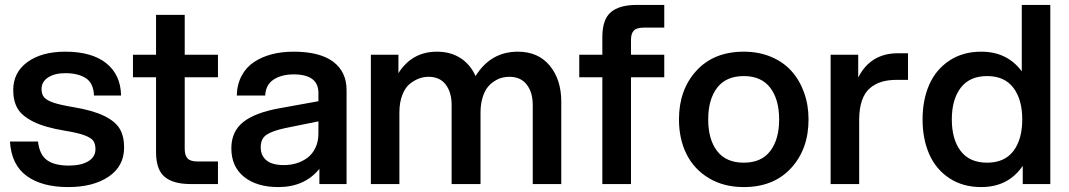

<svg xmlns="http://www.w3.org/2000/svg" viewBox="-20 -740 4299 772"><path d="M253.9 12.2Q148.9 12.2 87.4 -32.5Q25.9 -77.1 20 -170.9H132.8Q138.7 -118.2 168.9 -96.2Q199.2 -74.2 256.8 -74.2Q306.2 -74.2 335 -91.6Q363.8 -108.9 363.8 -140.1Q363.8 -161.1 355.5 -173.3Q347.2 -185.5 320.1 -195.8Q293 -206.1 238.8 -214.8Q159.7 -228 113.8 -251Q67.9 -273.9 50.5 -304Q33.2 -334 33.2 -377.9Q33.2 -449.2 90.6 -490.7Q147.9 -532.2 242.2 -532.2Q349.6 -532.2 407.5 -485.6Q465.3 -439 466.8 -356H357.9Q356 -405.8 325 -425.8Q293.9 -445.8 242.2 -445.8Q200.2 -445.8 173.6 -428.7Q147 -411.6 147 -381.8Q147 -360.8 157.5 -348.6Q168 -336.4 195.3 -327.1Q222.7 -317.9 275.9 -309.1Q354 -295.9 398.9 -273.9Q443.8 -252 461.4 -222.2Q479 -192.4 479 -147Q479 -71.8 417 -29.8Q355 12.2 253.9 12.2Z M607.4 -680.2H722.7V-520H856.4V-429.2H722.7V-142.1Q722.7 -115.2 734.1 -103Q745.6 -90.8 773.4 -90.8H856.4V0H745.6Q676.3 0 641.8 -29.1Q607.4 -58.1 607.4 -128.9V-429.2H514.6V-520H607.4Z M1264.2 0V-61Q1204.6 12.2 1099.1 12.2Q1012.7 12.2 961.4 -28.8Q910.2 -69.8 910.2 -144Q910.2 -211.4 958.3 -249.5Q1006.3 -287.6 1106.4 -305.2L1260.3 -333V-366.2Q1260.3 -440.9 1161.1 -440.9Q1112.3 -440.9 1080.3 -420.2Q1048.3 -399.4 1046.4 -356H932.1Q933.1 -400.9 951.7 -435.5Q970.2 -470.2 1002 -491Q1033.7 -511.7 1073.5 -522Q1113.3 -532.2 1160.2 -532.2Q1266.1 -532.2 1319.8 -491.7Q1373.5 -451.2 1373.5 -377.9V0ZM1028.3 -147.9Q1028.3 -114.3 1051.5 -95.2Q1074.7 -76.2 1121.1 -76.2Q1147.9 -76.2 1172.1 -83.5Q1196.3 -90.8 1216.3 -105.7Q1236.3 -120.6 1248.3 -145.8Q1260.3 -170.9 1260.3 -203.1V-252L1127.4 -225.1Q1075.2 -213.9 1051.8 -198.2Q1028.3 -182.6 1028.3 -147.9Z M2122.1 -317.9Q2122.1 -368.7 2097.9 -399.9Q2073.7 -431.2 2027.8 -431.2Q2013.7 -431.2 1999.3 -427.7Q1984.9 -424.3 1968.8 -414.3Q1952.6 -404.3 1940.4 -388.9Q1928.2 -373.5 1920.2 -347.2Q1912.1 -320.8 1912.1 -287.1V0H1795.9V-317.9Q1795.9 -368.7 1772.2 -399.9Q1748.5 -431.2 1703.1 -431.2Q1684.6 -431.2 1666.3 -424.8Q1647.9 -418.5 1628.9 -403.8Q1609.9 -389.2 1597.9 -358.9Q1585.9 -328.6 1585.9 -287.1V0H1471.2V-520H1582V-445.8Q1636.7 -532.2 1736.8 -532.2Q1792 -532.2 1831.8 -506.3Q1871.6 -480.5 1892.1 -434.1Q1953.1 -532.2 2062 -532.2Q2144 -532.2 2190.4 -476.1Q2236.8 -419.9 2236.8 -331.1V0H2122.1Z M2401.9 -590.8Q2401.9 -662.1 2436.3 -691.2Q2470.7 -720.2 2540 -720.2H2650.9V-628.9H2567.9Q2540 -628.9 2528.6 -617.2Q2517.1 -605.5 2517.1 -579.1V-520H2650.9V-429.2H2517.1V0H2401.9V-429.2H2309.1V-520H2401.9Z M2970.7 12.2Q2890.1 12.2 2830.3 -23.7Q2770.5 -59.6 2740.2 -120.6Q2710 -181.6 2710 -259.8Q2710 -378.9 2780 -455.6Q2850.1 -532.2 2970.7 -532.2Q3030.8 -532.2 3080.3 -511.5Q3129.9 -490.7 3162.6 -454.1Q3195.3 -417.5 3213.1 -367.7Q3231 -317.9 3231 -259.8Q3231 -140.6 3160.9 -64.2Q3090.8 12.2 2970.7 12.2ZM2970.7 -85.9Q3041.5 -85.9 3077.1 -132.8Q3112.8 -179.7 3112.8 -259.8Q3112.8 -340.3 3076.9 -387.2Q3041 -434.1 2970.7 -434.1Q2899.4 -434.1 2863.5 -387.2Q2827.6 -340.3 2827.6 -259.8Q2827.6 -179.2 2863.5 -132.6Q2899.4 -85.9 2970.7 -85.9Z M3319.8 0V-520H3430.7V-428.2Q3480 -525.9 3590.8 -525.9H3630.9V-418.9H3585.4Q3550.8 -418.9 3524.4 -410.9Q3498 -402.8 3477.3 -385Q3456.5 -367.2 3445.6 -335.2Q3434.6 -303.2 3434.6 -257.8V0Z M4203.1 0H4092.3V-73.2Q4034.2 12.2 3925.3 12.2Q3851.1 12.2 3796.9 -23.7Q3742.7 -59.6 3716.1 -120.6Q3689.5 -181.6 3689.5 -259.8Q3689.5 -337.9 3716.1 -398.9Q3742.7 -460 3796.9 -496.1Q3851.1 -532.2 3925.3 -532.2Q4029.8 -532.2 4088.4 -453.1V-720.2H4203.1ZM3807.1 -259.8Q3807.1 -179.7 3842.8 -132.8Q3878.4 -85.9 3949.2 -85.9Q4019 -85.9 4054.7 -132.8Q4090.3 -179.7 4090.3 -259.8Q4090.3 -339.8 4054.7 -387Q4019 -434.1 3949.2 -434.1Q3878.9 -434.1 3843 -387.2Q3807.1 -340.3 3807.1 -259.8Z"/></svg>

Font: Aspekta 550
Style: Regular
Weight: 550
Designer: Ivo Dolenc
Version: Version 2.000